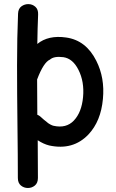

<svg xmlns="http://www.w3.org/2000/svg" viewBox="-20 -734 580 957"><path d="M69 153Q69 178 84 190.5Q99 203 119 203Q139 203 154 190.5Q169 178 169 153Q169 76 168 -35Q197 -16 225 -9Q344 17 421 -64Q483 -130 493 -241Q503 -346 460 -431Q409 -533 310 -547Q221 -560 166 -515Q167 -592 170 -662Q171 -687 156.5 -700Q142 -713 122.5 -713.5Q103 -714 87 -702.5Q71 -691 70 -666Q65 -545 65 -410Q65 -342 65.5 -265Q66 -188 67 -111.5Q68 -35 68.5 33.5Q69 102 69 153ZM247 -107Q241 -108 230 -114Q219 -120 213 -126L198 -138L180 -154Q174 -159 166 -162Q165 -269 165 -338Q197 -423 229 -437Q249 -455 296 -449Q343 -442 371 -386Q401 -327 394 -250Q387 -174 348 -133Q310 -93 247 -107Z"/></svg>

Font: Balsamiq Sans
Style: Regular
Weight: 400
Designer: Michael Angeles
Foundry: Balsamiq SRL
Version: Version 1.020; ttfautohint (v1.8.4.7-5d5b);gftools[0.9.26]